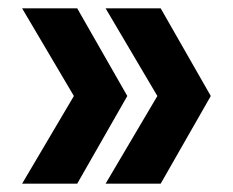

<svg xmlns="http://www.w3.org/2000/svg" viewBox="-20 -490 558 460"><path d="M365 -50H233L357 -260L233 -470H365L485 -260ZM157 -260 33 -470H165L285 -260L165 -50H33Z"/></svg>

Font: CyStack Display
Style: Bold
Weight: 700
Designer: Weizhong Zhang
Foundry: 本地遙控
Version: Version 1.000;Glyphs 3.1.2 (3151)